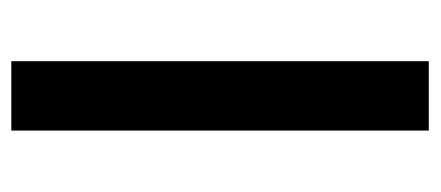

<svg xmlns="http://www.w3.org/2000/svg" viewBox="-234 -526 760 331"><g transform="rotate(90 145.5 -360.0)"><path d="M85 -719.7H204.6V0H85Z"/></g></svg>

Font: Reddit Sans SemiBold
Style: Regular
Weight: 600
Designer: Stephen Hutchings
Foundry: Reddit
Version: Version 1.013